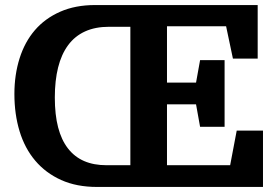

<svg xmlns="http://www.w3.org/2000/svg" viewBox="-20 -740 1101 760"><path d="M772 -238H869V-502H772L756 -413H641V-636H875L902 -508H1000V-720H356Q278 -720 218 -693.5Q158 -667 118 -620.5Q78 -574 57.5 -509Q37 -444 37 -368Q37 -288 57.5 -220.5Q78 -153 119.5 -104Q161 -55 222 -27.5Q283 0 364 0H1021V-223H917L891 -86H641V-327H756ZM496 -634V-86H402Q351 -86 313 -102.5Q275 -119 249 -152.5Q223 -186 210 -236Q197 -286 197 -354Q197 -421 210 -473Q223 -525 249.5 -561Q276 -597 316.5 -615.5Q357 -634 412 -634Z"/></svg>

Font: GradeGX
Style: Regular
Weight: 100
Width: 1
Designer: Adam Twardoch
Foundry: Adam Twardoch
Version: Version 2.002; DEVELOPMENT